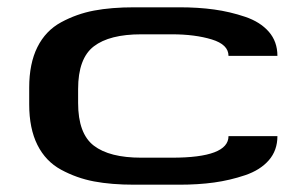

<svg xmlns="http://www.w3.org/2000/svg" viewBox="-20 -506 820 526"><path d="M194 -224Q194 -140 237 -107Q280 -74 367 -74H451Q606 -74 606 -133H740Q740 -94 716.5 -67Q693 -40 651.5 -26Q610 -12 566.5 -6Q523 0 471 0H348Q285 0 237.5 -9Q190 -18 147.5 -41Q105 -64 82.5 -109Q60 -154 60 -220V-266Q60 -332 82.5 -377Q105 -422 147.5 -445Q190 -468 237.5 -477Q285 -486 348 -486H471Q523 -486 566.5 -480Q610 -474 651.5 -460Q693 -446 716.5 -419Q740 -392 740 -353H606Q606 -384 560 -398Q514 -412 451 -412H367Q280 -412 237 -379Q194 -346 194 -262Z"/></svg>

Font: Aneo
Style: Regular
Weight: 400
Designer: Anastasios Pappas
Foundry: Anastasios Pappas
Version: Version 1.000